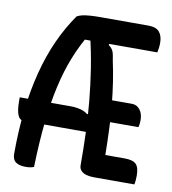

<svg xmlns="http://www.w3.org/2000/svg" viewBox="-80 -774 761 851"><g transform="rotate(10 300.0 -348.5)"><path d="M129 1Q124 3 118 4.5Q112 6 105.5 6.5Q99 7 91 7Q63 7 47.5 -4Q32 -15 32 -41Q32 -144 42.5 -236.5Q53 -329 74 -410.5Q95 -492 126.5 -561.5Q158 -631 199 -689Q210 -695 223.5 -698Q237 -701 257 -702.5Q277 -704 303 -704H521Q554 -704 569 -686.5Q584 -669 584 -637Q584 -627 582.5 -614.5Q581 -602 579 -594H224L268 -620Q235 -566 210 -503.5Q185 -441 168 -366Q151 -291 141.5 -200.5Q132 -110 129 1ZM271 -623 371 -615 361 -589Q375 -579 381 -566.5Q387 -554 391 -523Q401 -477 408 -431Q415 -385 420 -335.5Q425 -286 427.5 -229.5Q430 -173 431 -106H518Q555 -106 569.5 -91.5Q584 -77 584 -40Q584 -28 583 -17.5Q582 -7 580 0H397Q378 0 363 -4.5Q348 -9 339.5 -18.5Q331 -28 331 -41Q331 -115 328.5 -185.5Q326 -256 319.5 -326.5Q313 -397 301.5 -471Q290 -545 271 -623ZM13 -292H242Q266 -292 287 -286.5Q308 -281 320 -270L349 -284V-192H49Q30 -192 21.5 -213Q13 -234 13 -274ZM382 -350H508Q530 -350 544 -332Q558 -314 558 -285Q558 -276 557 -268Q556 -260 554 -253H382Z"/></g></svg>

Font: Recursive Monospace Casual Medium
Style: Regular
Weight: 500
Version: Version 1.047